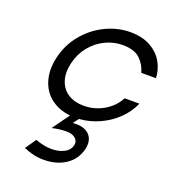

<svg xmlns="http://www.w3.org/2000/svg" viewBox="-131 -561 832 922"><g transform="rotate(20 284.5 -100.5)"><path d="M92.3 235.4 130.4 180.2Q173.8 196.8 213.4 196.8Q249 196.8 276.4 183.1Q303.7 169.4 310.1 142.1Q314.9 121.6 299.3 107.2Q283.7 92.8 251 92.8Q233.4 92.8 213.9 95.5Q194.3 98.1 179.2 102.1L242.2 15.1Q184.1 8.8 143.6 -22.2Q103 -53.2 87.2 -105.5Q71.3 -157.7 86.4 -224.1Q102.1 -292.5 146 -346.2Q189.9 -399.9 251.7 -430.2Q313.5 -460.4 378.9 -460.4Q440.9 -460.4 483.4 -436Q525.9 -411.6 546.6 -373.8Q567.4 -335.9 568.8 -294.4H493.7Q483.9 -333 454.6 -361.3Q425.3 -389.6 364.7 -389.6Q319.3 -389.6 276.9 -369.1Q234.4 -348.6 203.6 -310.8Q172.9 -272.9 161.1 -222.7Q148.9 -170.9 161.9 -131.8Q174.8 -92.8 207.5 -72Q240.2 -51.3 286.6 -51.3Q342.8 -51.3 389.6 -78.9Q436.5 -106.4 460.4 -152.3H536.1Q516.1 -106.4 478.3 -69.6Q440.4 -32.7 391.1 -10.3Q341.8 12.2 288.1 16.1L266.6 44.4Q280.3 43.5 286.1 43.5Q315.9 43.5 336.9 55.7Q357.9 67.9 365.7 89.6Q373.5 111.3 367.2 139.2Q354 196.3 307.1 227.3Q260.3 258.3 195.3 258.3Q142.1 258.3 92.3 235.4Z"/></g></svg>

Font: Glacial Indifference
Style: Italic
Weight: 400
Designer: Alfredo Marco Pradil
Foundry: Alfredo Marco Pradil
Version: Version 1.312